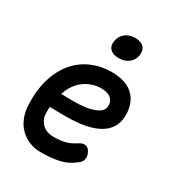

<svg xmlns="http://www.w3.org/2000/svg" viewBox="-186 -908 971 1042"><g transform="rotate(30 300.0 -387.0)"><path d="M440 -127Q455 -104 452 -82.5Q449 -61 431 -48Q387 -12 337 -1Q287 10 224 10Q184 10 150.5 -3.5Q117 -17 92 -42Q67 -67 53 -102Q39 -137 37 -179Q33 -272 55 -343.5Q77 -415 118.5 -463Q160 -511 217 -535.5Q274 -560 340 -560Q425 -560 471 -521Q517 -482 522 -410Q525 -363 509.5 -330.5Q494 -298 465.5 -277.5Q437 -257 398.5 -245.5Q360 -234 317 -230Q274 -226 229 -226.5Q184 -227 143 -228Q142 -219 142 -209V-188Q142 -167 150.5 -150Q159 -133 172 -121Q185 -109 202.5 -103Q220 -97 239 -97Q262 -97 279.5 -99Q297 -101 313 -105Q329 -109 343.5 -116Q358 -123 374 -133Q392 -146 410 -145.5Q428 -145 440 -127ZM161 -320Q207 -318 253.5 -319Q300 -320 337 -328Q374 -336 396 -353Q418 -370 415 -401Q414 -414 408 -424Q402 -434 391.5 -441Q381 -448 366.5 -451.5Q352 -455 334 -455Q309 -455 283 -447Q257 -439 233.5 -423Q210 -407 191.5 -381.5Q173 -356 161 -320ZM333 -644Q297 -644 279 -662.5Q261 -681 267 -713Q273 -746 297.5 -765Q322 -784 358 -784Q395 -784 412.5 -765Q430 -746 425 -713Q419 -681 394.5 -662.5Q370 -644 333 -644Z"/></g></svg>

Font: Maple Mono SemiBold
Style: Italic
Weight: 600
Italic angle: -10°
Monospace: yes
Designer: subframe7536
Version: Version 7.000